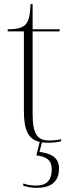

<svg xmlns="http://www.w3.org/2000/svg" viewBox="-20 -677 340 924"><path d="M210 10C231 10 254 8 274 3V-7C252 -2 236 -1 215 -1C160 -1 137 -33 137 -127V-526H267V-536H137V-657H127C125 -604 119 -573 99 -555C82 -541 57 -536 17 -536V-526H95V-142C95 -50 117 -6 171 6L155 71C203 76 229 94 229 136C229 197 199 216 153 216C129 216 114 213 92 206V217C115 224 136 227 158 227C222 227 264 200 264 134C264 78 222 61 170 54L182 8C191 9 200 10 210 10Z"/></svg>

Font: Noto Serif Display ExtraLight
Style: Regular
Weight: 200
Designer: Monotype Design Team
Foundry: Monotype Imaging Inc.
Version: Version 2.009